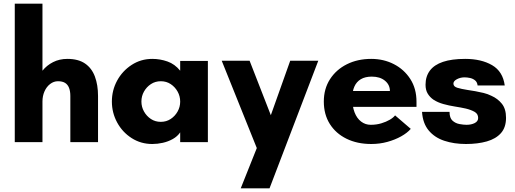

<svg xmlns="http://www.w3.org/2000/svg" viewBox="-20 -770 2791 1040"><path d="M60 0V-750H210V-387Q233 -416 267.5 -433.5Q302 -451 345 -451Q404 -451 440.5 -426Q477 -401 494 -355.5Q511 -310 511 -250V0H361V-250Q361 -276 354 -294Q347 -312 332.5 -321Q318 -330 294 -330Q271 -330 251.5 -315Q232 -300 221 -275Q210 -250 210 -220V0Z M805 10Q743 10 693 -22Q643 -54 614.5 -106.7Q586 -159.5 586 -219.7Q586 -281 614.4 -333.3Q642.8 -385.6 692.9 -418.3Q743 -451 805 -451Q847 -451 887 -437Q927 -423 956 -387V-440H1106V0H956V-53Q941 -31 916 -17Q891 -3 862 3.5Q833 10 805 10ZM850.9 -110Q881 -110 904.5 -125.5Q928 -141 942 -165.9Q956 -190.9 956 -219.6Q956 -249 942 -274Q928 -299 904.6 -314.5Q881.2 -330 851.1 -330Q821 -330 797.5 -314.5Q774 -299 760 -274.2Q746 -249.5 746 -219.9Q746 -191 760 -166Q774 -141 797.4 -125.5Q820.8 -110 850.9 -110Z M1284 250 1371 32 1181 -441H1332L1447 -146L1552 -441H1704L1440 250Z M1991 10Q1915 10 1857 -18.5Q1799 -47 1766.5 -98.5Q1734 -150 1734 -220Q1734 -289 1767.5 -341Q1801 -393 1859 -422Q1917 -451 1991 -451Q2058 -451 2113.5 -422.5Q2169 -394 2202.5 -342Q2236 -290 2236 -219V-191H1863V-277H2092Q2092 -311 2065 -333Q2038 -355 1994 -355Q1958 -355 1934.5 -341Q1911 -327 1899.5 -301Q1888 -275 1888 -239Q1888 -194 1900.5 -161.5Q1913 -129 1936 -111.5Q1959 -94 1988 -94Q2019 -94 2045.5 -102Q2072 -110 2091.5 -121.5Q2111 -133 2120 -145L2205 -72Q2186 -50 2153 -31.5Q2120 -13 2078.5 -1.5Q2037 10 1991 10Z M2504 10Q2439 10 2386.5 -7.5Q2334 -25 2302 -63.5Q2270 -102 2266 -164H2415Q2415 -131 2431 -116.5Q2447 -102 2469 -98Q2491 -94 2507 -94Q2533 -94 2551.5 -103.5Q2570 -113 2570 -131Q2570 -153 2551 -164Q2532 -175 2503 -182Q2476 -188 2444 -193Q2412 -198 2381.5 -206.5Q2351 -215 2328 -230Q2309 -243 2297 -262.5Q2285 -282 2285 -311Q2285 -356 2308.5 -387.5Q2332 -419 2379.5 -435Q2427 -451 2500 -451Q2587 -451 2645.5 -417Q2704 -383 2714 -307H2567Q2565 -325 2553.5 -334.5Q2542 -344 2526.5 -347.5Q2511 -351 2496 -351Q2474 -351 2455 -341Q2436 -331 2436 -317Q2436 -301 2457.5 -294.5Q2479 -288 2511 -283Q2532 -280 2554.5 -276Q2577 -272 2599.5 -266.5Q2622 -261 2642 -251Q2676 -236 2698.5 -208Q2721 -180 2721 -132Q2721 -80 2693.5 -49Q2666 -18 2617 -4Q2568 10 2504 10Z"/></svg>

Font: Teachers
Style: Regular
Weight: 400
Designer: Alfredo Marco Pradil, Chank Diesel
Version: Version 1.001